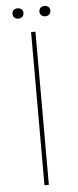

<svg xmlns="http://www.w3.org/2000/svg" viewBox="-57 -844 353 874"><g transform="rotate(-5 120.0 -406.5)"><path d="M58 -766C73 -766 83 -775 83 -790C83 -804 73 -813 58 -813C43 -813 33 -804 33 -790C33 -775 43 -766 58 -766ZM181 -766C196 -766 206 -775 206 -790C206 -804 196 -813 181 -813C166 -813 156 -804 156 -790C156 -775 166 -766 181 -766ZM110 0H130V-700H110Z"/></g></svg>

Font: Fixel Text Thin
Style: Regular
Weight: 100
Width: 4
Designer: AlfaBravo + MacPaw
Foundry: Kyrylo Tkachov, Marchela Mozhyna, Serhii Makarenko, Maria Weinstein, Zakhar Kryvoshyya
Version: Version 1.211